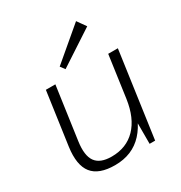

<svg xmlns="http://www.w3.org/2000/svg" viewBox="-183 -914 991 1051"><g transform="rotate(-30 312.5 -388.0)"><path d="M131 -207Q119 -122 147.5 -82.5Q176 -43 248 -43Q342 -43 400.5 -103.5Q459 -164 475 -276L517 -341L507 -276Q486 -140 418.5 -66.5Q351 7 241 7Q139 7 97.5 -45.5Q56 -98 71 -207L118 -540H178ZM497 0H462V-183L512 -540H573ZM488 -728 268 -584 247 -612 449 -783Z"/></g></svg>

Font: Pathway Extreme 8pt Thin
Style: Italic
Weight: 100
Italic angle: -8°
Designer: Eduardo Rodriguez Tunni
Foundry: Eduardo Rodriguez Tunni
Version: Version 1.000